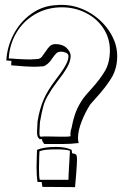

<svg xmlns="http://www.w3.org/2000/svg" viewBox="-20 -738 501 788"><path d="M208 -410Q212 -415 228 -437Q244 -459 252.5 -476.5Q261 -494 261 -507Q261 -517 251 -521.5Q241 -526 231 -526Q219 -526 212 -520Q205 -514 195 -499Q178 -473 159 -466Q133 -464 119 -464Q90 -464 26 -470Q26 -481 27 -488Q22 -489 16.5 -489Q11 -489 6 -490Q9 -546 36 -597.5Q63 -649 109.5 -682Q156 -715 213 -717H212Q219 -718 233 -718Q291 -718 343.5 -688.5Q396 -659 428.5 -610Q461 -561 461 -508Q461 -458 438.5 -420Q416 -382 374 -336Q352 -311 351 -310Q330 -278 315 -239.5Q300 -201 300 -171Q300 -163 303 -151Q272 -147 238 -147H162Q154 -155 152 -167H142Q135 -174 133.5 -180.5Q132 -187 132 -199L134 -239Q142 -289 158 -327Q174 -365 208 -410ZM142 -187Q142 -181 146 -177H147Q156 -178 174 -178L230 -177H247Q262 -177 270 -179V-180Q269 -182 269 -188Q269 -201 274 -214Q281 -252 292 -280Q303 -308 323 -336Q332 -348 354 -372Q392 -414 411.5 -448Q431 -482 431 -532Q431 -581 404.5 -621.5Q378 -662 332.5 -685Q287 -708 234 -708Q173 -708 124 -679.5Q75 -651 47 -603Q19 -555 16 -499V-498Q28 -498 50 -496Q84 -494 104 -494Q114 -494 138 -496Q147 -499 152 -505.5Q157 -512 166 -525Q177 -542 185.5 -549.5Q194 -557 208 -557Q237 -557 253.5 -541Q270 -525 270 -508Q270 -487 255.5 -461.5Q241 -436 215 -403Q192 -373 183 -356Q166 -331 158.5 -304.5Q151 -278 144 -237L142 -199ZM151 9H134Q130 -16 130 -52L131 -97Q132 -107 132 -123Q160 -135 210 -135Q249 -135 274 -123L276 -109Q279 -108 285 -107Q291 -106 293.5 -101.5Q296 -97 296 -86Q296 -67 293 -28.5Q290 10 288 30L154 29ZM261 -2Q261 -16 264 -65Q267 -114 267 -119Q254 -125 210 -125Q159 -125 142 -117Q142 -105 141 -96L140 -47Q140 -12 143 -1L146 0H261Z"/></svg>

Font: Londrina Shadow
Style: Regular
Weight: 400
Designer: Marcelo Magalhaes
Foundry: Marcelo Magalhães
Version: Version 1.002